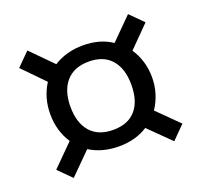

<svg xmlns="http://www.w3.org/2000/svg" viewBox="-101 -739 817 778"><g transform="rotate(-20 307.5 -350.0)"><path d="M182.1 -532.8Q237.4 -567.7 308.7 -567.7Q382.1 -567.7 433.3 -532.8L524.6 -624.1L580 -568.7L490.8 -478.5Q508.7 -452.3 518.7 -419.7Q528.7 -387.2 528.7 -350.8Q528.7 -280 489.7 -221L580 -131.8L524.6 -75.9L432.3 -166.7Q380.5 -132.8 308.7 -132.8Q235.4 -132.8 182.1 -166.7L90.8 -75.4L35.4 -130.8L126.7 -222.1Q89.7 -277.9 89.7 -350.8Q89.7 -421 125.6 -477.4L35.4 -569.7L90.8 -625.1ZM176.9 -350.8Q176.9 -281 210.8 -242.3Q244.6 -203.6 308.7 -203.6Q372.8 -203.6 406.2 -242.1Q439.5 -280.5 439.5 -350.8Q439.5 -420.5 405.9 -459.2Q372.3 -497.9 308.7 -497.9Q245.1 -497.9 211 -459Q176.9 -420 176.9 -350.8Z"/></g></svg>

Font: Fira Code Fixed
Style: Regular
Weight: 400
Monospace: yes
Designer: Carrois Corporate, Edenspiekermann AG, Nikita Prokopov
Foundry: Carrois Corporate, Edenspiekermann AG, Nikita Prokopov
Version: Version 5.002